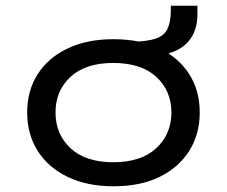

<svg xmlns="http://www.w3.org/2000/svg" viewBox="-20 -642 793 671"><path d="M377 9Q284 9 216 -24Q148 -57 111.5 -115Q75 -173 75 -249Q75 -325 111.5 -382.5Q148 -440 216 -472.5Q284 -505 376 -505Q471 -505 538 -472.5Q605 -440 641.5 -382.5Q678 -325 678 -249Q678 -173 641.5 -115Q605 -57 538 -24Q471 9 377 9ZM376 -75Q473 -75 526 -124Q579 -173 579 -249Q579 -325 526 -373.5Q473 -422 376 -422Q279 -422 226.5 -373.5Q174 -325 174 -249Q174 -173 226.5 -124Q279 -75 376 -75ZM494 -443 441 -480V-496Q494 -497 524 -507Q554 -517 565.5 -541.5Q577 -566 577 -606V-622H670V-592Q670 -546 650 -513Q630 -480 590.5 -463Q551 -446 494 -443Z"/></svg>

Font: Nunito Sans 7pt Expanded
Style: Regular
Weight: 400
Width: 7
Designer: Vernon Adams
Foundry: Vernon Adams
Version: Version 3.101;gftools[0.9.27]